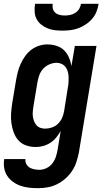

<svg xmlns="http://www.w3.org/2000/svg" viewBox="-33 -760 553 1003"><path d="M166 223Q142 223 119 220.5Q96 218 74.5 210.5Q53 203 35 190Q17 177 5 159Q-7 141 -11 118Q-15 95 -11 72V71H100Q98 85 104.5 97Q111 109 122 115.5Q133 122 146.5 124.5Q160 127 174 127Q192 127 210.5 118Q229 109 241 93Q253 77 259 58.5Q265 40 268 22L284 -76Q274 -58 261 -42Q248 -26 230.5 -14.5Q213 -3 193 2.5Q173 8 154 8Q127 8 103 -0.5Q79 -9 63 -27Q47 -45 38.5 -68.5Q30 -92 26.5 -117.5Q23 -143 25 -169.5Q27 -196 31 -222L51 -342Q55 -364 60.5 -385.5Q66 -407 75.5 -427.5Q85 -448 98.5 -467Q112 -486 130.5 -500Q149 -514 171 -521Q193 -528 214 -528Q239 -528 262.5 -520.5Q286 -513 302 -497Q318 -481 327.5 -459Q337 -437 340 -414L358 -520H471L379 37Q374 62 366 86.5Q358 111 343.5 133Q329 155 308.5 173Q288 191 264.5 202.5Q241 214 216 218.5Q191 223 166 223ZM202 -88Q220 -88 238 -94Q256 -100 270 -113.5Q284 -127 291.5 -144.5Q299 -162 302 -180L321 -300Q324 -314 325 -328.5Q326 -343 325.5 -357Q325 -371 321.5 -384.5Q318 -398 310 -409Q302 -420 289.5 -426Q277 -432 263 -432Q244 -432 224.5 -423.5Q205 -415 191.5 -399.5Q178 -384 171.5 -365Q165 -346 162 -327L142 -207Q140 -193 138.5 -179.5Q137 -166 138.5 -153Q140 -140 144.5 -128Q149 -116 157 -106.5Q165 -97 177 -92.5Q189 -88 202 -88ZM293 -600Q272 -600 252 -602.5Q232 -605 214 -612.5Q196 -620 181 -632.5Q166 -645 157.5 -662Q149 -679 148 -699Q147 -719 150 -740H242Q240 -726 243.5 -713.5Q247 -701 256.5 -693Q266 -685 279 -682Q292 -679 306 -679Q320 -679 334 -682Q348 -685 360.5 -693Q373 -701 380.5 -713.5Q388 -726 390 -740H482Q479 -719 471 -699Q463 -679 448.5 -662Q434 -645 415 -632.5Q396 -620 376 -612.5Q356 -605 335 -602.5Q314 -600 293 -600Z"/></svg>

Font: Iosevka Term Curly Oblique
Style: Bold
Weight: 700
Italic angle: -9°
Designer: Belleve Invis
Foundry: Belleve Invis
Version: Version 32.3.0